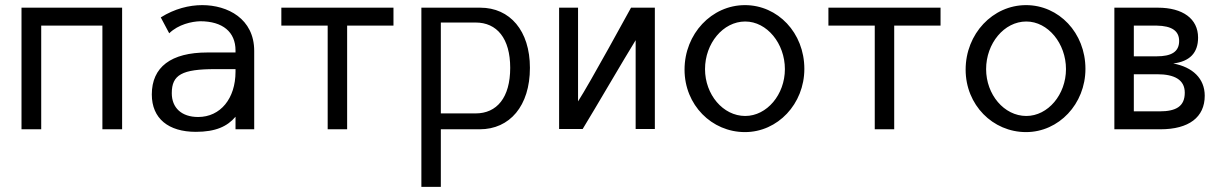

<svg xmlns="http://www.w3.org/2000/svg" viewBox="-20 -505 4774 750"><path d="M380 -405V0H457V-475H64V0H141V-405Z M973 -306C973 -432 869 -485 770 -485C719 -485 662 -471 608 -437L641 -375C677 -410 729 -421 762 -422C850 -422 900 -380 900 -308V-300H790C648 -300 573 -243 573 -136C573 -42 638 10 745 10C822 10 868 -11 900 -49V0H973ZM900 -235V-225C900 -120 841 -48 754 -48C689 -48 651 -84 651 -141C651 -213 691 -235 821 -235Z M1079 -475V-405H1260V0H1336V-405H1517V-475Z M1838 -62H1702V-417H1838C1921 -417 1973 -355 1973 -240C1973 -124 1921 -62 1838 -62ZM1856 -475H1626V225H1702V0H1854C1971 0 2050 -91 2050 -240C2050 -385 1972 -475 1856 -475Z M2463 -348V-1H2538V-475H2445C2442 -470 2283 -178 2238 -109V-475H2164V-1H2256C2305 -81 2419 -277 2463 -348Z M2891 -421C2976 -421 3046 -335 3046 -235C3046 -136 2976 -52 2891 -52C2804 -52 2734 -136 2734 -235C2734 -335 2804 -421 2891 -421ZM2890 -485C2760 -485 2654 -373 2654 -233C2654 -95 2760 11 2890 11C3018 11 3122 -99 3122 -236C3122 -377 3018 -485 2890 -485Z M3216 -475V-405H3397V0H3473V-405H3654V-475Z M3989 -421C4074 -421 4144 -335 4144 -235C4144 -136 4074 -52 3989 -52C3902 -52 3832 -136 3832 -235C3832 -335 3902 -421 3989 -421ZM3988 -485C3858 -485 3752 -373 3752 -233C3752 -95 3858 11 3988 11C4116 11 4220 -99 4220 -236C4220 -377 4116 -485 3988 -485Z M4409 -215H4500C4567 -215 4608 -194 4608 -143C4608 -90 4575 -70 4509 -70H4409ZM4409 -405H4498C4558 -404 4586 -384 4586 -345C4586 -302 4555 -285 4498 -285H4409ZM4333 -475V0H4513C4624 0 4686 -47 4686 -131C4686 -198 4639 -243 4563 -257C4628 -265 4660 -299 4660 -358C4660 -432 4600 -475 4503 -475Z"/></svg>

Font: Mint Spirit
Style: Regular
Weight: 400
Designer: HARENDAL Hirwen
Foundry: Arkandis Digital Foundry.
Version: Version 1.004;FFEdit